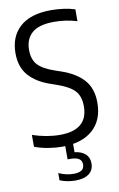

<svg xmlns="http://www.w3.org/2000/svg" viewBox="-103 -805 662 1068"><g transform="rotate(-10 228.0 -271.5)"><path d="M192.5 9.5Q157.5 9.5 116.5 2.8Q75.5 -4 39 -17.5V-84.5Q119.5 -57.5 193.5 -57.5Q351.5 -57.5 351.5 -192Q351.5 -248.5 322.2 -279.8Q293 -311 223 -335L188.5 -347Q112.5 -373 70.2 -421Q28 -469 28 -547.5Q28 -641.5 88 -695.5Q148 -749.5 265 -749.5Q299 -749.5 335 -744.5Q371 -739.5 398.5 -730.5V-663.5Q366.5 -673.5 334.2 -678Q302 -682.5 269 -682.5Q183.5 -682.5 144.5 -648.2Q105.5 -614 105.5 -553Q105.5 -499 132.8 -468.8Q160 -438.5 226.5 -415.5L261.5 -403.5Q342 -376 385.5 -327.5Q429 -279 429 -198.5Q429 -99.5 367.2 -45Q305.5 9.5 192.5 9.5ZM234.5 207.5Q186 207.5 146.5 190.5V150Q171 161 192 165Q213 169 232 169Q259.5 169 275.2 159Q291 149 291 126.5Q291 104.5 274.8 94.2Q258.5 84 230.5 84H211V-10H256V51.5Q293.5 55.5 315.8 75Q338 94.5 338 129Q338 166.5 311 187Q284 207.5 234.5 207.5Z"/></g></svg>

Font: Encode Sans Condensed Condensed
Style: Regular
Weight: 400
Width: 3
Designer: Multiple Designers
Foundry: Impallari Type
Version: Version 3.000; ttfautohint (v1.8.3) -l 8 -r 50 -G 200 -x 14 